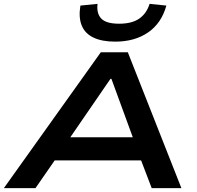

<svg xmlns="http://www.w3.org/2000/svg" viewBox="-38 -976 1023 996"><path d="M-18 0 485 -705H625L903 0H749L671 -204L737 -144H200L288 -205L146 0ZM535 -567 300 -225 268 -264H707L664 -228L540 -567ZM560 -760Q491 -760 447 -781Q403 -802 386 -843.5Q369 -885 379 -947L468 -956Q462 -906 487.5 -879.5Q513 -853 580 -853Q647 -853 685 -880Q723 -907 738 -956L825 -947Q800 -856 730.5 -808Q661 -760 560 -760Z"/></svg>

Font: Nunito Sans 7pt Expanded
Style: Bold Italic
Weight: 700
Width: 7
Italic angle: -9°
Designer: Vernon Adams
Foundry: Vernon Adams
Version: Version 3.101;gftools[0.9.27]